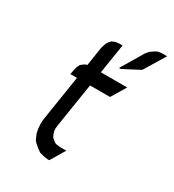

<svg xmlns="http://www.w3.org/2000/svg" viewBox="-151 -689 703 776"><g transform="rotate(30 200.5 -301.0)"><path d="M94.2 -110.8 95.2 -128.9 128.9 -344.2H98.1L101.1 -359.9L105 -377.9L108.9 -387.2L112.8 -395L123 -402.8L130.9 -408.2L139.2 -410.2L152.8 -498L158.2 -516.1L161.1 -522.9L167 -532.2L174.8 -541L184.1 -544.9L190.9 -547.9L208 -549.8H223.1L201.2 -412.1H324.2L283.2 -344.2H189.9L157.2 -137.2L155.8 -120.1L157.2 -110.8L159.2 -103L165 -89.8L168 -85.9L178.2 -77.1L186 -71.8L192.9 -69.8L209 -67.9H238.8L198.2 0H189.9L174.8 -2L151.9 -7.8L138.2 -17.1L118.2 -34.2L110.8 -43L100.1 -67.9L96.2 -85.9ZM255.9 -463.9 317.9 -567.9 328.1 -580.1 333 -584 346.2 -592.8 355 -598.1 361.8 -600.1 377.9 -602.1H400.9L342.8 -506.8L338.9 -502.9L264.2 -463.9Z"/></g></svg>

Font: Petahja
Style: Italic
Weight: 400
Designer: T. Christopher White
Version: Version 1.1